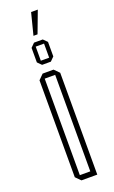

<svg xmlns="http://www.w3.org/2000/svg" viewBox="-152 -808 502 845"><g transform="rotate(-20 99.5 -386.0)"><path d="M73 0 50 -23V-477L73 -500H124L147 -477V0ZM74 -476V-24H123V-476ZM84 -537 66 -555V-623L84 -641H125L143 -623V-555L125 -537ZM85 -622V-556H124V-622ZM92 -670 118 -772H149V-771L111 -670Z"/></g></svg>

Font: Foldit Thin Thin
Style: Regular
Weight: 250
Version: Version 1.003